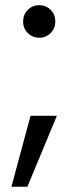

<svg xmlns="http://www.w3.org/2000/svg" viewBox="-20 -566 304 729"><path d="M129.3 -422.8Q103.2 -422.8 85.5 -440.5Q67.8 -458.2 67.8 -484.5Q67.8 -510.9 85.5 -528.6Q103.2 -546.3 129.3 -546.3Q154.6 -546.3 172.3 -528.6Q190 -510.9 190 -484.5Q190 -458.2 172.3 -440.5Q154.6 -422.8 129.3 -422.8ZM23.4 142.9 95.9 -126.2H195.9L84 142.9Z"/></svg>

Font: Poppins Variable
Style: Regular
Weight: 100
Designer: Jonny Pinhorn
Foundry: Indian Type Foundry
Version: Version 6.000